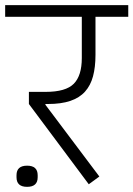

<svg xmlns="http://www.w3.org/2000/svg" viewBox="-40 -718 517 744"><path d="M72 -315V-362H137Q215 -362 246 -393.5Q277 -425 277 -493V-653H-20V-698H457V-653H330V-505Q330 -458 320.5 -422.5Q311 -387 289.5 -363Q268 -339 232.5 -327Q197 -315 146 -315H136V-312L345 -34L304 -4ZM65 6Q24 6 24 -31V-39Q24 -76 65 -76Q106 -76 106 -39V-31Q106 6 65 6Z"/></svg>

Font: IBM Plex Sans Devanagari Light
Style: Regular
Weight: 300
Designer: Mike Abbink, Paul van der Laan, Pieter van Rosmalen, Erin McLaughlin
Foundry: Bold Monday
Version: Version 1.1